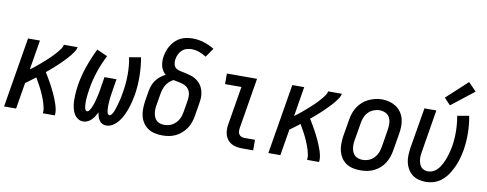

<svg xmlns="http://www.w3.org/2000/svg" viewBox="-65 -1102 3630 1431"><g transform="rotate(10 1750.0 -386.5)"><path d="M6 0 94 -530H184L147 -305Q160 -314 172.5 -324Q185 -334 197 -344Q209 -354 221.5 -364.5Q234 -375 245.5 -385.5Q257 -396 269 -407Q281 -418 292 -429Q303 -440 314 -452Q325 -464 335 -476.5Q345 -489 354 -502Q363 -515 365 -530H469Q466 -512 455.5 -496Q445 -480 433 -465Q421 -450 408 -436Q395 -422 381.5 -408.5Q368 -395 354 -381.5Q340 -368 326 -355.5Q312 -343 297.5 -330.5Q283 -318 268 -306Q279 -288 289.5 -270.5Q300 -253 310 -235Q320 -217 329.5 -198.5Q339 -180 347.5 -161.5Q356 -143 364 -123.5Q372 -104 378.5 -84Q385 -64 389 -43Q393 -22 390 0H299Q302 -18 299 -35.5Q296 -53 291 -70Q286 -87 280 -103Q274 -119 267.5 -134.5Q261 -150 253.5 -165.5Q246 -181 238 -196Q230 -211 221.5 -225.5Q213 -240 205 -255Q186 -241 167.5 -226.5Q149 -212 130 -199L97 0Z M605 8Q586 8 569 -1.5Q552 -11 541.5 -26Q531 -41 525 -59Q519 -77 516 -96.5Q513 -116 512.5 -135.5Q512 -155 513 -175Q514 -195 516 -215Q518 -235 521 -254Q527 -291 536.5 -327.5Q546 -364 558.5 -399.5Q571 -435 585.5 -469.5Q600 -504 617 -538L697 -502Q681 -471 667.5 -439.5Q654 -408 643 -375Q632 -342 623.5 -308.5Q615 -275 610 -242Q608 -232 607 -223Q606 -214 604.5 -205Q603 -196 602.5 -187Q602 -178 601 -169Q600 -160 599.5 -150.5Q599 -141 599.5 -132Q600 -123 600.5 -114.5Q601 -106 602.5 -97.5Q604 -89 608 -80.5Q612 -72 621 -72Q630 -72 636 -80Q642 -88 646.5 -96Q651 -104 654.5 -112.5Q658 -121 660.5 -129Q663 -137 666 -145.5Q669 -154 671 -162.5Q673 -171 675 -179.5Q677 -188 679 -196.5Q681 -205 683 -213.5Q685 -222 686.5 -230.5Q688 -239 689.5 -247.5Q691 -256 692 -265L705 -345H796L783 -265Q782 -256 780.5 -247.5Q779 -239 777.5 -230.5Q776 -222 775 -213.5Q774 -205 773 -196.5Q772 -188 771.5 -179.5Q771 -171 770.5 -162.5Q770 -154 769.5 -145.5Q769 -137 769.5 -128.5Q770 -120 770.5 -111.5Q771 -103 772.5 -95Q774 -87 778 -79.5Q782 -72 791 -72Q798 -72 803.5 -78.5Q809 -85 813 -91.5Q817 -98 820 -105Q823 -112 825.5 -119.5Q828 -127 830.5 -134Q833 -141 835 -148Q837 -155 839 -162.5Q841 -170 843 -177Q845 -184 846.5 -191.5Q848 -199 850 -206Q852 -213 853.5 -220.5Q855 -228 856 -235Q857 -242 858.5 -249.5Q860 -257 861 -264Q872 -330 872 -395Q872 -460 860 -523L948 -538Q960 -468 961 -397.5Q962 -327 951 -255Q946 -228 939.5 -201Q933 -174 924 -148Q915 -122 903 -96.5Q891 -71 873.5 -48Q856 -25 831.5 -8.5Q807 8 779 8Q763 8 749 0.5Q735 -7 726.5 -20Q718 -33 713.5 -48Q709 -63 707 -79Q699 -63 689.5 -48Q680 -33 667.5 -20Q655 -7 638.5 0.5Q622 8 605 8Z M1205 8Q1176 8 1147.5 2Q1119 -4 1096.5 -19Q1074 -34 1058.5 -56.5Q1043 -79 1036 -106Q1029 -133 1029.5 -162Q1030 -191 1034 -221L1048 -304Q1052 -326 1060 -346.5Q1068 -367 1081.5 -385Q1095 -403 1113.5 -417.5Q1132 -432 1152 -441Q1138 -452 1128.5 -467Q1119 -482 1114.5 -499.5Q1110 -517 1109.5 -536Q1109 -555 1112 -574Q1116 -596 1123.5 -618Q1131 -640 1144 -660.5Q1157 -681 1174.5 -697.5Q1192 -714 1213.5 -724.5Q1235 -735 1258 -739Q1281 -743 1303 -743Q1349 -743 1390.5 -729.5Q1432 -716 1468 -694L1421 -626Q1396 -642 1368 -652.5Q1340 -663 1308 -663Q1289 -663 1270 -657Q1251 -651 1236.5 -637Q1222 -623 1213.5 -604.5Q1205 -586 1202 -567Q1199 -548 1203.5 -529Q1208 -510 1223 -500Q1238 -490 1257 -487Q1276 -484 1294 -479.5Q1312 -475 1330 -470Q1348 -465 1364 -456.5Q1380 -448 1393.5 -436Q1407 -424 1416.5 -409Q1426 -394 1431.5 -376.5Q1437 -359 1439 -340Q1441 -321 1438.5 -301.5Q1436 -282 1433 -263L1419 -179Q1415 -154 1407 -129.5Q1399 -105 1384 -82.5Q1369 -60 1348.5 -42Q1328 -24 1304.5 -12.5Q1281 -1 1255.5 3.5Q1230 8 1205 8ZM1205 -72Q1220 -72 1235.5 -75.5Q1251 -79 1265 -87Q1279 -95 1291 -107Q1303 -119 1311 -133Q1319 -147 1323.5 -162Q1328 -177 1331 -193L1345 -276Q1348 -295 1348 -314.5Q1348 -334 1341 -351Q1334 -368 1320 -379.5Q1306 -391 1288.5 -396.5Q1271 -402 1252.5 -405.5Q1234 -409 1216 -413Q1199 -405 1184.5 -391.5Q1170 -378 1160.5 -361.5Q1151 -345 1145.5 -327Q1140 -309 1137 -291L1123 -207Q1120 -191 1119.5 -175Q1119 -159 1121.5 -144Q1124 -129 1130 -115Q1136 -101 1147 -91Q1158 -81 1173.5 -76.5Q1189 -72 1205 -72Z M1810 0Q1788 0 1767 -3.5Q1746 -7 1728 -16.5Q1710 -26 1697 -42Q1684 -58 1678 -77.5Q1672 -97 1671.5 -118.5Q1671 -140 1675 -161L1723 -450H1599V-530H1827L1764 -148Q1762 -136 1762.5 -123Q1763 -110 1769 -100Q1775 -90 1786 -85Q1797 -80 1810 -80H1891V0Z M2006 0 2094 -530H2184L2147 -305Q2160 -314 2172.5 -324Q2185 -334 2197 -344Q2209 -354 2221.5 -364.5Q2234 -375 2245.5 -385.5Q2257 -396 2269 -407Q2281 -418 2292 -429Q2303 -440 2314 -452Q2325 -464 2335 -476.5Q2345 -489 2354 -502Q2363 -515 2365 -530H2469Q2466 -512 2455.5 -496Q2445 -480 2433 -465Q2421 -450 2408 -436Q2395 -422 2381.5 -408.5Q2368 -395 2354 -381.5Q2340 -368 2326 -355.5Q2312 -343 2297.5 -330.5Q2283 -318 2268 -306Q2279 -288 2289.5 -270.5Q2300 -253 2310 -235Q2320 -217 2329.5 -198.5Q2339 -180 2347.5 -161.5Q2356 -143 2364 -123.5Q2372 -104 2378.5 -84Q2385 -64 2389 -43Q2393 -22 2390 0H2299Q2302 -18 2299 -35.5Q2296 -53 2291 -70Q2286 -87 2280 -103Q2274 -119 2267.5 -134.5Q2261 -150 2253.5 -165.5Q2246 -181 2238 -196Q2230 -211 2221.5 -225.5Q2213 -240 2205 -255Q2186 -241 2167.5 -226.5Q2149 -212 2130 -199L2097 0Z M2703 8Q2674 8 2646.5 2Q2619 -4 2596 -19Q2573 -34 2558 -57Q2543 -80 2536 -106.5Q2529 -133 2529.5 -162.5Q2530 -192 2534 -221L2556 -351Q2560 -376 2568.5 -400.5Q2577 -425 2591.5 -447.5Q2606 -470 2627 -488.5Q2648 -507 2672 -518Q2696 -529 2721.5 -535Q2747 -541 2772 -541Q2802 -541 2829 -533.5Q2856 -526 2879 -511Q2902 -496 2917.5 -473Q2933 -450 2940 -423.5Q2947 -397 2946.5 -367.5Q2946 -338 2941 -309L2919 -179Q2915 -154 2906.5 -129.5Q2898 -105 2883.5 -82.5Q2869 -60 2848.5 -42Q2828 -24 2804 -12.5Q2780 -1 2754 3.5Q2728 8 2703 8ZM2705 -72Q2720 -72 2736 -75.5Q2752 -79 2766 -87Q2780 -95 2791.5 -107Q2803 -119 2811 -133Q2819 -147 2823.5 -162Q2828 -177 2831 -193L2852 -323Q2856 -347 2855.5 -371.5Q2855 -396 2845 -416.5Q2835 -437 2814 -447.5Q2793 -458 2768 -458Q2745 -458 2722.5 -449Q2700 -440 2683 -422.5Q2666 -405 2657 -382.5Q2648 -360 2645 -337L2623 -207Q2620 -191 2619.5 -175Q2619 -159 2621.5 -144Q2624 -129 2630 -115Q2636 -101 2647.5 -91Q2659 -81 2674 -76.5Q2689 -72 2705 -72Q2705 -72 2705 -72Q2705 -72 2705 -72Z M3198 8Q3170 8 3143.5 1Q3117 -6 3096 -22Q3075 -38 3061.5 -61Q3048 -84 3042 -110Q3036 -136 3037 -164Q3038 -192 3042 -221L3094 -530H3184L3131 -207Q3128 -192 3127 -177Q3126 -162 3128 -147Q3130 -132 3134.5 -118.5Q3139 -105 3148 -94Q3157 -83 3171 -77.5Q3185 -72 3200 -72Q3217 -72 3234 -78.5Q3251 -85 3264.5 -97.5Q3278 -110 3288 -125Q3298 -140 3306 -156Q3314 -172 3320 -188.5Q3326 -205 3331 -221.5Q3336 -238 3340 -255Q3344 -272 3347 -289Q3356 -348 3355 -405Q3354 -462 3344 -518L3432 -533Q3444 -470 3445 -406Q3446 -342 3436 -277Q3430 -244 3421.5 -212.5Q3413 -181 3399.5 -150Q3386 -119 3367 -89.5Q3348 -60 3322 -37Q3296 -14 3263 -3Q3230 8 3198 8ZM3277 -585 3230 -635 3388 -781 3448 -719Z"/></g></svg>

Font: Iosevka Curly Medium Oblique
Style: Regular
Weight: 500
Italic angle: -9°
Monospace: yes
Designer: Belleve Invis
Foundry: Belleve Invis
Version: Version 11.1.0; ttfautohint (v1.8.3)